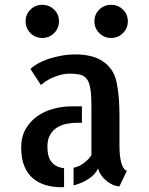

<svg xmlns="http://www.w3.org/2000/svg" viewBox="-20 -784 626 809"><path d="M179.7 -166Q179.7 -122.1 197.8 -100.6Q215.8 -79.1 250 -75.2V3.9Q246.1 4.9 237.3 4.9Q204.1 4.9 173.3 -3.9Q142.6 -12.7 119.1 -32.2Q95.7 -51.8 82.5 -84Q69.3 -116.2 69.3 -163.1Q69.3 -208 88.4 -240.7Q107.4 -273.4 137.2 -294.4Q167 -315.4 205.1 -325.7Q243.2 -335.9 282.2 -335.9H325.2V-266.6H303.7Q284.2 -266.6 262.7 -262.7Q241.2 -258.8 222.7 -248Q204.1 -237.3 191.9 -217.3Q179.7 -197.3 179.7 -166ZM483.4 -163.1Q483.4 -155.3 484.4 -140.1Q485.4 -125 488.3 -109.4Q491.2 -93.8 497.6 -81.1Q503.9 -68.4 514.6 -64.5L483.4 1Q470.7 1 456.5 -4.9Q442.4 -10.7 429.2 -21.5Q416 -32.2 406.7 -45.4Q397.5 -58.6 392.6 -74.2Q382.8 -49.8 354 -30.8Q325.2 -11.7 290 -2.9V-77.1Q313.5 -82 332.5 -96.2Q351.6 -110.4 365.2 -129.9V-335.9Q365.2 -383.8 360.4 -412.1Q355.5 -440.4 343.8 -453.6Q332 -466.8 314.9 -470.2Q297.9 -473.6 274.4 -473.6Q252.9 -473.6 233.9 -468.3Q214.8 -462.9 198.7 -455.6Q182.6 -448.2 170.4 -439.5Q158.2 -430.7 152.3 -425.8L108.4 -493.2Q118.2 -503.9 137.7 -515.1Q157.2 -526.4 182.6 -535.2Q208 -543.9 237.8 -549.3Q267.6 -554.7 299.8 -554.7Q329.1 -554.7 356.9 -548.8Q384.8 -543 407.7 -529.3Q430.7 -515.6 447.8 -492.7Q464.8 -469.7 471.7 -435.5Q478.5 -401.4 481 -366.7Q483.4 -332 483.4 -297.9V-170.9ZM518.6 -694.3Q518.6 -665 498 -644.5Q477.5 -624 448.2 -624Q418.9 -624 398.4 -644.5Q377.9 -665 377.9 -694.3Q377.9 -723.6 398.4 -743.7Q418.9 -763.7 448.2 -763.7Q477.5 -763.7 498 -743.7Q518.6 -723.6 518.6 -694.3ZM228.5 -694.3Q228.5 -665 208 -644.5Q187.5 -624 158.2 -624Q128.9 -624 108.4 -644.5Q87.9 -665 87.9 -694.3Q87.9 -723.6 108.4 -743.7Q128.9 -763.7 158.2 -763.7Q187.5 -763.7 208 -743.7Q228.5 -723.6 228.5 -694.3Z"/></svg>

Font: Allerta
Style: Stencil
Weight: 400
Designer: Matt McInerney
Foundry: Matt McInerney
Version: Version 1.0